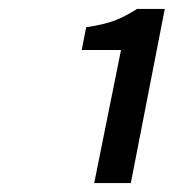

<svg xmlns="http://www.w3.org/2000/svg" viewBox="-20 -795 406 430"><path d="M191 -385 251 -683H163L173 -734Q214 -740 238 -749.5Q262 -759 287 -775H349L273 -385Z"/></svg>

Font: Source Sans Pro SemiBold
Style: Italic
Weight: 600
Italic angle: -11°
Designer: Paul D. Hunt
Foundry: Adobe Systems Incorporated
Version: Version 1.095;hotconv 1.0.109;makeotfexe 2.5.65596